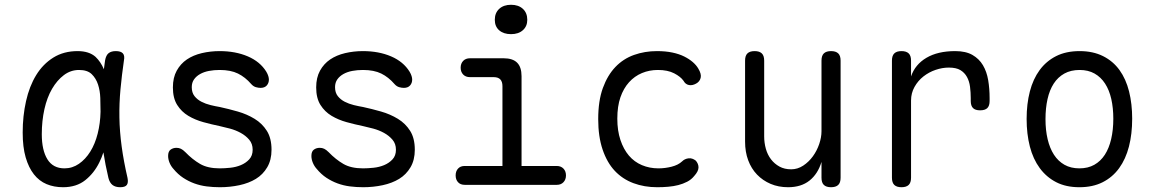

<svg xmlns="http://www.w3.org/2000/svg" viewBox="-20 -774 4840 804"><path d="M244 10Q206 10 175 -3Q144 -16 122 -44Q100 -72 87.5 -115Q75 -158 75 -219Q75 -288 89 -350.5Q103 -413 131.5 -459.5Q160 -506 203.5 -533Q247 -560 305 -560Q353 -560 380 -536Q402 -515 415 -484Q417 -502 420 -521Q424 -543 435 -551.5Q446 -560 465 -560Q486 -560 494.5 -550.5Q503 -541 499 -521Q490 -459 484.5 -400Q479 -341 480 -282Q481 -223 489.5 -160.5Q498 -98 514 -29Q518 -9 511 0.5Q504 10 483.5 10Q463 10 451 0.5Q439 -9 434 -29Q421 -84 413 -136Q406 -114 396 -94Q374 -49 337 -19.5Q300 10 244 10ZM250 -69Q283 -69 310.5 -88Q338 -107 358 -139Q378 -171 389 -214.5Q400 -258 401 -306Q401 -333 400 -363.5Q399 -394 390.5 -420Q382 -446 364 -463.5Q346 -481 311 -481Q276 -481 247.5 -459.5Q219 -438 198 -402Q177 -366 166 -317Q155 -268 155 -212Q155 -145 178.5 -107Q202 -69 250 -69Z M901 10Q872 10 845 6.5Q818 3 793.5 -6Q769 -15 747 -29.5Q725 -44 706 -67Q696 -78 690 -92.5Q684 -107 684 -121Q684 -140 694.5 -147.5Q705 -155 719 -155Q729 -155 737.5 -151Q746 -147 756 -137Q786 -106 818 -87.5Q850 -69 900 -69Q920 -69 944 -71.5Q968 -74 988.5 -82.5Q1009 -91 1023.5 -106.5Q1038 -122 1038 -147Q1038 -172 1023.5 -189Q1009 -206 988 -217.5Q967 -229 943 -235.5Q919 -242 900 -246Q866 -253 831.5 -262.5Q797 -272 768.5 -289Q740 -306 722 -334.5Q704 -363 704 -408Q704 -449 720 -478Q736 -507 762.5 -525Q789 -543 825 -551.5Q861 -560 900 -560Q966 -560 1017.5 -538Q1069 -516 1095 -474Q1101 -464 1103.5 -455.5Q1106 -447 1106 -441Q1106 -426 1097 -416Q1088 -406 1071 -406Q1062 -406 1051.5 -409Q1041 -412 1032 -422Q1007 -451 976.5 -466Q946 -481 900 -481Q876 -481 855 -477Q834 -473 818 -464Q802 -455 792.5 -441.5Q783 -428 783 -409Q783 -386 794.5 -371.5Q806 -357 823.5 -348Q841 -339 861.5 -334Q882 -329 900 -326Q937 -318 975.5 -307Q1014 -296 1046 -276.5Q1078 -257 1097.5 -226Q1117 -195 1117 -147Q1117 -104 1099 -73.5Q1081 -43 1051.5 -25Q1022 -7 982.5 1.5Q943 10 901 10Z M1501 10Q1472 10 1445 6.5Q1418 3 1393.5 -6Q1369 -15 1347 -29.5Q1325 -44 1306 -67Q1296 -78 1290 -92.5Q1284 -107 1284 -121Q1284 -140 1294.5 -147.5Q1305 -155 1319 -155Q1329 -155 1337.5 -151Q1346 -147 1356 -137Q1386 -106 1418 -87.5Q1450 -69 1500 -69Q1520 -69 1544 -71.5Q1568 -74 1588.5 -82.5Q1609 -91 1623.5 -106.5Q1638 -122 1638 -147Q1638 -172 1623.5 -189Q1609 -206 1588 -217.5Q1567 -229 1543 -235.5Q1519 -242 1500 -246Q1466 -253 1431.5 -262.5Q1397 -272 1368.5 -289Q1340 -306 1322 -334.5Q1304 -363 1304 -408Q1304 -449 1320 -478Q1336 -507 1362.5 -525Q1389 -543 1425 -551.5Q1461 -560 1500 -560Q1566 -560 1617.5 -538Q1669 -516 1695 -474Q1701 -464 1703.5 -455.5Q1706 -447 1706 -441Q1706 -426 1697 -416Q1688 -406 1671 -406Q1662 -406 1651.5 -409Q1641 -412 1632 -422Q1607 -451 1576.5 -466Q1546 -481 1500 -481Q1476 -481 1455 -477Q1434 -473 1418 -464Q1402 -455 1392.5 -441.5Q1383 -428 1383 -409Q1383 -386 1394.5 -371.5Q1406 -357 1423.5 -348Q1441 -339 1461.5 -334Q1482 -329 1500 -326Q1537 -318 1575.5 -307Q1614 -296 1646 -276.5Q1678 -257 1697.5 -226Q1717 -195 1717 -147Q1717 -104 1699 -73.5Q1681 -43 1651.5 -25Q1622 -7 1582.5 1.5Q1543 10 1501 10Z M2311 -79Q2329 -79 2339.5 -68Q2350 -57 2350 -39.5Q2350 -22 2339.5 -11Q2329 0 2312 0H1926Q1908 0 1898 -11Q1888 -22 1888 -39.5Q1888 -57 1898 -68Q1908 -79 1926 -79H2084V-413Q2084 -432 2075 -441.5Q2066 -451 2047 -451H1948Q1930 -451 1919.5 -462Q1909 -473 1909 -490.5Q1909 -508 1919.5 -519Q1930 -530 1948 -530H2089Q2127 -530 2145.5 -511.5Q2164 -493 2164 -455V-79ZM2120 -631Q2089 -631 2070.5 -647Q2052 -663 2052 -691Q2052 -720 2070.5 -737Q2089 -754 2120 -754Q2151 -754 2169.5 -737Q2188 -720 2188 -691Q2188 -664 2169.5 -647.5Q2151 -631 2120 -631Z M2485 -275Q2485 -352 2504.5 -405.5Q2524 -459 2557 -493.5Q2590 -528 2635 -544Q2680 -560 2731 -560Q2767 -560 2795.5 -554Q2824 -548 2845 -537.5Q2866 -527 2881 -514Q2896 -501 2904 -487Q2918 -464 2914 -448Q2910 -432 2895 -424Q2879 -415 2864.5 -418Q2850 -421 2842 -436Q2830 -453 2803 -467Q2776 -481 2735 -481Q2699 -481 2668 -468Q2637 -455 2614 -429.5Q2591 -404 2578 -366.5Q2565 -329 2565 -277Q2565 -227 2578 -188Q2591 -149 2613.5 -122.5Q2636 -96 2668 -82.5Q2700 -69 2737 -69Q2765 -69 2792.5 -76Q2820 -83 2836 -98Q2847 -109 2863 -111Q2879 -113 2894 -101Q2899 -95 2902 -88Q2905 -81 2905 -73Q2905 -65 2900.5 -56Q2896 -47 2887 -37Q2875 -22 2857.5 -13Q2840 -4 2820.5 1Q2801 6 2778.5 8Q2756 10 2732 10Q2678 10 2632.5 -7Q2587 -24 2554.5 -58.5Q2522 -93 2503.5 -147.5Q2485 -202 2485 -275Z M3420 -224V-520Q3420 -541 3430 -550.5Q3440 -560 3460 -560Q3480 -560 3490 -550.5Q3500 -541 3500 -520V-30Q3500 -9 3490 0.5Q3480 10 3460 10Q3440 10 3430 0.5Q3420 -9 3420 -30V-96Q3405 -46 3370 -18Q3335 10 3280 10Q3240 10 3207 -4Q3174 -18 3150 -43Q3126 -68 3113 -103Q3100 -138 3100 -181V-520Q3100 -541 3110 -550.5Q3120 -560 3140 -560Q3160 -560 3170 -550.5Q3180 -541 3180 -520V-203Q3180 -176 3187 -151Q3194 -126 3208.5 -107Q3223 -88 3244 -76.5Q3265 -65 3293 -65Q3320 -65 3343.5 -80.5Q3367 -96 3384 -119.5Q3401 -143 3410.5 -171Q3420 -199 3420 -224Z M3755 10Q3735 10 3725 0.5Q3715 -9 3715 -30V-520Q3715 -541 3725 -550.5Q3735 -560 3755 -560Q3775 -560 3785 -550.5Q3795 -541 3795 -520V-454Q3812 -504 3859.5 -532Q3907 -560 3980 -560Q4024 -560 4052 -544Q4080 -528 4096 -501Q4112 -474 4118 -438.5Q4124 -403 4124 -363V-351Q4124 -331 4114.5 -321.5Q4105 -312 4084 -312Q4064 -312 4054.5 -321.5Q4045 -331 4045 -351V-363Q4045 -387 4042 -410.5Q4039 -434 4029 -452Q4019 -470 4001.5 -480.5Q3984 -491 3953 -491Q3926 -491 3898 -481.5Q3870 -472 3847 -454Q3824 -436 3809.5 -410Q3795 -384 3795 -353V-30Q3795 -9 3785 0.5Q3775 10 3755 10Z M4500 10Q4444 10 4403 -11Q4362 -32 4334 -70Q4306 -108 4292.5 -160.5Q4279 -213 4279 -276Q4279 -339 4292.5 -391Q4306 -443 4333.5 -480.5Q4361 -518 4402.5 -539Q4444 -560 4501 -560Q4557 -560 4599 -539Q4641 -518 4668 -480.5Q4695 -443 4708 -391Q4721 -339 4721 -277Q4721 -213 4707.5 -160.5Q4694 -108 4666.5 -70Q4639 -32 4597.5 -11Q4556 10 4500 10ZM4500 -69Q4536 -69 4562.5 -84Q4589 -99 4606.5 -126Q4624 -153 4633 -191.5Q4642 -230 4642 -277Q4642 -322 4633.5 -359.5Q4625 -397 4607.5 -424Q4590 -451 4563.5 -466Q4537 -481 4501 -481Q4464 -481 4437 -466Q4410 -451 4392.5 -424Q4375 -397 4366.5 -359Q4358 -321 4358 -275Q4358 -229 4367 -191Q4376 -153 4393.5 -126Q4411 -99 4437.5 -84Q4464 -69 4500 -69Z"/></svg>

Font: Maple Mono Light
Style: Regular
Weight: 300
Monospace: yes
Designer: subframe7536
Version: Version 7.000